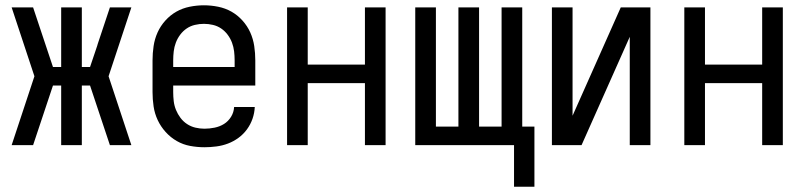

<svg xmlns="http://www.w3.org/2000/svg" viewBox="-20 -548 3040 725"><path d="M24 0 110 -260 24 -520H105L180 -295H211V-520H289V-295H320L347 -375L349 -382L395 -520H476L390 -260L476 0H395L320 -225H289V0H211V-225H180L105 0Z M752 8Q725 8 698 3Q671 -2 647.5 -15.5Q624 -29 605.5 -49.5Q587 -70 575.5 -94.5Q564 -119 560 -146Q556 -173 556 -200V-320Q556 -347 560 -374Q564 -401 575 -425.5Q586 -450 604.5 -470.5Q623 -491 646 -504Q669 -517 696 -522.5Q723 -528 750 -528Q777 -528 804 -522.5Q831 -517 854 -504Q877 -491 895.5 -470.5Q914 -450 925 -425.5Q936 -401 940 -374Q944 -347 944 -320V-225H634V-200Q634 -183 636 -166Q638 -149 644.5 -133Q651 -117 661.5 -103Q672 -89 686.5 -79.5Q701 -70 718 -66Q735 -62 752 -62Q771 -62 790.5 -66Q810 -70 826 -80Q842 -90 852.5 -107Q863 -124 864 -144H942Q941 -121 933.5 -99.5Q926 -78 912.5 -59.5Q899 -41 880.5 -27.5Q862 -14 841 -6Q820 2 797 5Q774 8 752 8ZM866 -295V-320Q866 -337 864 -354Q862 -371 856 -387Q850 -403 839.5 -417Q829 -431 815 -440.5Q801 -450 784 -454Q767 -458 750 -458Q733 -458 716 -454Q699 -450 685 -440.5Q671 -431 660.5 -417Q650 -403 644 -387Q638 -371 636 -354Q634 -337 634 -320V-295Z M1064 0V-520H1142V-304H1358V-520H1436V0H1358V-234H1142V0Z M1921 157V0H1548V-520H1626V-70H1711V-520H1789V-70H1874V-520H1952V-70H1998V157Z M2064 0V-520H2142V-111L2324 -520H2436V0H2358V-409L2176 0Z M2564 0V-520H2642V-304H2858V-520H2936V0H2858V-234H2642V0Z"/></svg>

Font: Iosevka Fuck
Style: Regular
Weight: 400
Monospace: yes
Designer: Belleve Invis
Foundry: Belleve Invis
Version: Version 28.0.7; ttfautohint (v1.8.3)